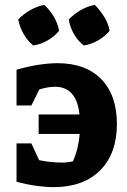

<svg xmlns="http://www.w3.org/2000/svg" viewBox="-20 -760 522 790"><path d="M200 10Q168 10 129 4.5Q90 -1 48 -12V-170H109L141 -101Q164 -96 189 -93.5Q214 -91 241 -91Q251 -91 261 -93Q271 -95 280 -96Q303 -148 308 -209H139V-289H307Q295 -403 206 -403Q178 -403 142 -392L109 -326H48V-473Q96 -487 139 -493.5Q182 -500 217 -500Q333 -500 397 -434Q461 -368 461 -250Q461 -128 392 -59Q323 10 200 10ZM162 -740Q186 -718 202 -690.5Q218 -663 223 -633Q204 -610 175.5 -593.5Q147 -577 117 -573Q94 -591 77.5 -619.5Q61 -648 55 -680Q76 -702 104 -718Q132 -734 162 -740ZM370 -740Q392 -718 409 -690.5Q426 -663 431 -633Q412 -610 383 -593.5Q354 -577 325 -573Q301 -591 284.5 -619.5Q268 -648 263 -680Q284 -702 311.5 -718Q339 -734 370 -740Z"/></svg>

Font: Piazzolla
Style: Bold
Weight: 700
Designer: Juan Pablo del Peral
Foundry: Huerta Tipografica
Version: Version 1.330